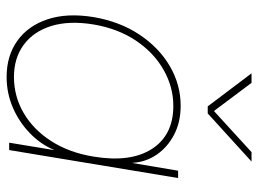

<svg xmlns="http://www.w3.org/2000/svg" viewBox="-121 -659 788 586"><g transform="rotate(90 273.0 -366.0)"><path d="M214.8 7.8Q150.4 7.8 104.5 -24.9Q58.6 -57.6 38.8 -117.4Q19 -177.2 32.2 -257.8Q45.9 -337.9 85.7 -397.7Q125.5 -457.5 182.1 -490.5Q238.8 -523.4 302.7 -523.4Q352.1 -523.4 390.4 -503.7Q428.7 -483.9 451.7 -450.7Q474.6 -417.5 477.1 -376H477.5L501 -515.6H523.4L438 0H415.5L438 -136.7H437.5Q420.4 -96.2 386.5 -63.2Q352.5 -30.3 308.3 -11.2Q264.2 7.8 214.8 7.8ZM214.8 -14.6Q274.4 -14.6 325.2 -44.4Q376 -74.2 410.9 -128.7Q445.8 -183.1 458 -257.8Q476.6 -370.1 434.6 -435.5Q392.6 -501 303.2 -501Q245.6 -501 193.4 -471.4Q141.1 -441.9 104.2 -387.2Q67.4 -332.5 54.7 -257.8Q42.5 -183.1 59.3 -128.7Q76.2 -74.2 116.7 -44.4Q157.2 -14.6 214.8 -14.6ZM232.9 -739.7 318.8 -625 444.3 -739.7H472.7V-739.3L326.2 -606H304.7L204.1 -739.3V-739.7Z"/></g></svg>

Font: Inter Display Thin
Style: Italic
Weight: 100
Italic angle: -9.39999°
Designer: Rasmus Andersson
Foundry: rsms
Version: Version 4.000;git-a52131595